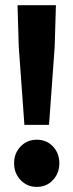

<svg xmlns="http://www.w3.org/2000/svg" viewBox="-20 -721 288 753"><path d="M75.7 -231.3 53.6 -537.1 48.7 -700.6H199.3L194.4 -537.1L172.3 -231.3ZM124 12Q86.3 12 60.8 -14.9Q35.3 -41.8 35.3 -80.4Q35.3 -120.2 60.8 -146.6Q86.3 -173.1 124 -173.1Q162.7 -173.1 187.7 -146.6Q212.7 -120.2 212.7 -80.4Q212.7 -41.8 187.7 -14.9Q162.7 12 124 12Z"/></svg>

Font: SourceSans3VF
Style: Regular
Weight: 200
Designer: Paul D. Hunt
Foundry: Adobe
Version: Version 3.052;hotconv 1.1.0;makeotfexe 2.6.0